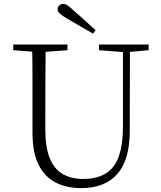

<svg xmlns="http://www.w3.org/2000/svg" viewBox="-20 -952 828 987"><path d="M471 -797 459 -779Q426 -798 393.5 -816.5Q361 -835 329 -854Q300 -871 288 -882Q276 -893 276 -905Q276 -916 284.5 -924Q293 -932 305 -932Q316 -932 328.5 -923.5Q341 -915 363 -894Q389 -872 416 -847Q443 -822 471 -797ZM397 15Q322 15 265.5 -14Q209 -43 178 -106Q147 -169 147 -271V-387Q147 -472 147 -556Q147 -640 145 -723H215Q214 -641 213.5 -557Q213 -473 213 -387V-286Q213 -193 236.5 -137Q260 -81 304 -56.5Q348 -32 407 -32Q513 -32 562.5 -95Q612 -158 612 -303V-723H648L647 -278Q647 -130 583 -57.5Q519 15 397 15ZM48 -694V-723H327V-694L194 -684H175ZM489 -694V-723H744V-694L636 -684H618Z"/></svg>

Font: Noto Serif JP
Style: Regular
Weight: 200
Designer: Ryoko NISHIZUKA 西塚涼子 (kana & ideographs); Frank Grießhammer (Latin, Greek & Cyrillic); Wenlong ZHANG 张文龙 (bopomofo); San
Foundry: Adobe
Version: Version 2.001;hotconv 1.1.0;makeotfexe 2.6.0